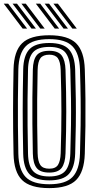

<svg xmlns="http://www.w3.org/2000/svg" viewBox="-35 -998 512 1028"><path d="M228.8 9.2Q127 9.2 83.2 -33.9Q39.5 -77 37.5 -174Q36 -241.5 35.4 -297.9Q34.8 -354.2 34.9 -406.1Q35 -458 35.6 -511.5Q36.2 -565 37.5 -626.8Q39.5 -723.5 83.2 -766.4Q127 -809.2 228.8 -809.2Q328.8 -809.2 372.4 -766.4Q416 -723.5 419 -626.8Q421.8 -538.5 422.5 -465.8Q423.2 -393 422.4 -323.2Q421.5 -253.5 419 -174Q415.8 -77.8 372.8 -34.2Q329.8 9.2 228.8 9.2ZM228.8 -11.5Q316 -11.5 353.2 -50.2Q390.5 -89 393.2 -174.8Q395.8 -255.2 396.6 -325Q397.5 -394.8 396.8 -466.8Q396 -538.8 393.2 -626Q390.5 -711.5 353.1 -750Q315.8 -788.5 228.8 -788.5Q139.5 -788.5 102.4 -749.9Q65.2 -711.2 63.2 -626.2Q61.5 -536.2 60.9 -464.9Q60.2 -393.5 61 -324.9Q61.8 -256.2 63.2 -174.5Q65.2 -89.2 102.4 -50.4Q139.5 -11.5 228.8 -11.5ZM228.8 -32.2Q153.8 -32.2 122.2 -66Q90.8 -99.8 89.2 -175Q87.8 -242.5 87.1 -298.8Q86.5 -355 86.5 -406.6Q86.5 -458.2 87.2 -511.4Q88 -564.5 89.2 -625.8Q90.8 -700.8 122.5 -734.2Q154.2 -767.8 228.8 -767.8Q303 -767.8 334 -733.6Q365 -699.5 367.5 -625Q370.2 -536 371 -464.6Q371.8 -393.2 370.9 -324.9Q370 -256.5 367.5 -175.5Q365 -102 334.4 -67.1Q303.8 -32.2 228.8 -32.2ZM228.8 -53.2Q289.2 -53.2 314.4 -82.6Q339.5 -112 341.5 -176.5Q344.2 -260.5 345.1 -329.5Q346 -398.5 345.1 -468.2Q344.2 -538 341.5 -624Q339.5 -686 315.4 -716.4Q291.2 -746.8 228.8 -746.8Q166.8 -746.8 141.5 -717.6Q116.2 -688.5 115 -625Q113 -537 112.5 -466.1Q112 -395.2 112.6 -326.5Q113.2 -257.8 115 -175.5Q116.2 -109.8 142.5 -81.5Q168.8 -53.2 228.8 -53.2ZM228.8 -74Q180.8 -74 161.4 -98.4Q142 -122.8 140.8 -176Q139 -265.8 138.4 -336.8Q137.8 -407.8 138.4 -475.8Q139 -543.8 140.8 -624.8Q142 -677.8 161.4 -701.9Q180.8 -726 228.8 -726Q277 -726 295.6 -700.4Q314.2 -674.8 315.8 -623.2Q317.8 -559.2 318.8 -505.1Q319.8 -451 319.8 -400.1Q319.8 -349.2 318.8 -295.1Q317.8 -241 315.8 -177Q314 -124.2 295.1 -99.1Q276.2 -74 228.8 -74ZM228.8 -94.8Q262.5 -94.8 275.5 -115.1Q288.5 -135.5 290 -177.8Q292 -242.2 292.9 -296.4Q293.8 -350.5 293.8 -401.1Q293.8 -451.8 292.9 -505.4Q292 -559 290 -622.5Q288.5 -667.2 274.8 -686.2Q261 -705.2 228.8 -705.2Q195.8 -705.2 181.6 -686.6Q167.5 -668 166.5 -624Q164.8 -536 164.1 -465.5Q163.5 -395 164.2 -326.6Q165 -258.2 166.5 -176.8Q167.5 -134.8 180.9 -114.8Q194.2 -94.8 228.8 -94.8ZM180.8 -845 79.5 -978.5H103L204.2 -845ZM86.2 -845 -15 -978.5H8.5L110 -845ZM133.5 -845 32.2 -978.5H55.8L157.2 -845ZM352.5 -845 251 -978.5H274.8L376 -845ZM258 -845 156.8 -978.5H180.2L281.5 -845ZM305.2 -845 204 -978.5H227.5L328.8 -845Z"/></svg>

Font: Big Shoulders Inline Display ExtraBold
Style: Regular
Weight: 800
Designer: Patric King
Foundry: XO Type Co
Version: Version 1.000